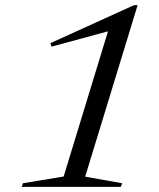

<svg xmlns="http://www.w3.org/2000/svg" viewBox="-20 -725 618 745"><path d="M227 -40 412.5 -647.5 436 -613.5 180 -544 175.5 -557.5 500 -705H514L310.5 -39.5L454 -14L448.5 0H64.5L69 -14Z"/></svg>

Font: Newsreader 48pt
Style: Italic
Weight: 400
Italic angle: -17°
Version: Version 1.003